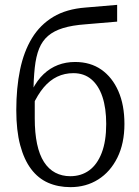

<svg xmlns="http://www.w3.org/2000/svg" viewBox="-20 -760 572 790"><path d="M332 -729 462 -740V-671L332 -660Q277 -656 239.5 -644.5Q202 -633 178 -612.5Q154 -592 141 -560Q128 -528 123 -481Q118 -434 117 -370H123Q123 -350 123 -334Q123 -318 123 -303.5Q123 -289 123 -273Q123 -213 132.5 -168Q142 -123 161 -93.5Q180 -64 207.5 -49.5Q235 -35 269 -35Q314 -35 347 -59Q380 -83 398.5 -131Q417 -179 417 -250Q417 -315 401.5 -361.5Q386 -408 356 -433.5Q326 -459 282 -459Q246 -459 215.5 -444.5Q185 -430 160 -400.5Q135 -371 114 -325L113 -391Q133 -430 159.5 -455Q186 -480 218.5 -492.5Q251 -505 289 -505Q352 -505 397 -473.5Q442 -442 467 -385Q492 -328 492 -250Q492 -170 463 -111.5Q434 -53 384 -21.5Q334 10 270 10Q219 10 178 -8Q137 -26 108 -64.5Q79 -103 63 -163Q47 -223 47 -307Q47 -398 62.5 -473Q78 -548 111.5 -603Q145 -658 199 -690.5Q253 -723 332 -729Z"/></svg>

Font: Roboto Serif 28pt Condensed Light
Style: Regular
Weight: 300
Width: 3
Designer: Greg Gazdowicz
Foundry: Commercial Type
Version: Version 1.008